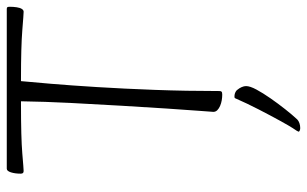

<svg xmlns="http://www.w3.org/2000/svg" viewBox="-194 -486 928 581"><g transform="rotate(-90 270.5 -195.0)"><path d="M275 13Q267 13 258 11.5Q249 10 241 6.5Q233 3 228 -2Q223 -7 223 -14Q223 -17 226 -55Q229 -93 233 -154.5Q237 -216 241.5 -291.5Q246 -367 250 -446Q254 -525 255 -596H249Q195 -596 158 -595Q121 -594 97 -592Q73 -590 60.5 -589Q48 -588 44 -588Q40 -588 38 -590Q36 -592 36 -597Q36 -614 40 -626.5Q44 -639 51 -639H534Q538 -639 539.5 -637.5Q541 -636 541 -630Q541 -619 539.5 -609Q538 -599 534.5 -593.5Q531 -588 526 -588Q522 -588 508.5 -589Q495 -590 470 -592Q445 -594 408.5 -595Q372 -596 322 -596H316Q313 -565 308 -505.5Q303 -446 298 -365.5Q293 -285 289.5 -190.5Q286 -96 286 5Q286 9 284 11Q282 13 275 13ZM174 249Q170 249 166.5 247.5Q163 246 163 244Q163 242 174 226Q180 217 196 188Q212 159 230.5 123Q249 87 262 57Q264 52 265 51Q266 50 269 50Q274 50 277.5 51Q281 52 284.5 54Q288 56 290 59Q295 65 298 72Q301 79 301 85Q301 97 290.5 116.5Q280 136 264 159Q248 182 231 203.5Q214 225 200 240Q196 244 189 246.5Q182 249 174 249Z"/></g></svg>

Font: Briem Hand Thin
Style: Regular
Weight: 100
Designer: Gunnlaugur SE Briem, Eben Sorkin
Foundry: Sorkin Type Co.
Version: Version 1.003